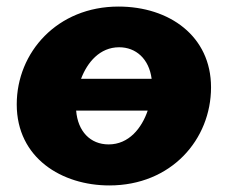

<svg xmlns="http://www.w3.org/2000/svg" viewBox="-20 -552 694 585"><path d="M313 13C502 13 623 -127 623 -286C623 -442 496 -532 341 -532C155 -532 31 -393 31 -234C31 -70 169 13 313 13ZM311 -112C255 -112 217 -152 212 -215H430C412 -162 373 -112 311 -112ZM227 -312C246 -362 284 -408 343 -408C394 -408 434 -373 442 -312Z"/></svg>

Font: Fixel Display ExtraBold
Style: Italic
Weight: 800
Italic angle: -10°
Designer: AlfaBravo + MacPaw
Foundry: Kyrylo Tkachov, Marchela Mozhyna, Serhii Makarenko, Maria Weinstein, Zakhar Kryvoshyya
Version: Version 1.210;Glyphs 3.2 (3217)